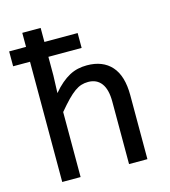

<svg xmlns="http://www.w3.org/2000/svg" viewBox="-104 -774 759 858"><g transform="rotate(-15 275.0 -345.0)"><path d="M163.1 -470.2 160.2 -389.2Q180.2 -413.1 199.5 -429.4Q218.8 -445.8 238 -456.1Q257.3 -466.3 277.3 -470.7Q297.4 -475.1 318.8 -475.1Q392.1 -475.1 432.1 -430.4Q472.2 -385.7 472.2 -295.9V0H387.2V-289.1Q387.2 -345.2 366 -373.5Q344.7 -401.9 305.2 -401.9Q288.1 -401.9 273.2 -397.2Q258.3 -392.6 242.2 -381.1Q226.1 -369.6 207 -350.1Q188 -330.6 163.1 -300.8V0H78.1V-556.2H0V-625H78.1V-689.9H163.1V-625H316.9V-556.2H163.1ZM0 -490.2Z"/></g></svg>

Font: Code New Roman
Style: Regular
Weight: 400
Monospace: yes
Designer: Sam Radian
Foundry: Code New Roman
Version: Version 2.00 November 29, 2014